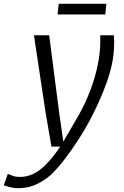

<svg xmlns="http://www.w3.org/2000/svg" viewBox="-118 -742 650 1007"><path d="M-24 245Q-42 245 -62 240.5Q-82 236 -98 230L-77 170Q-65.5 175 -50 180.5Q-34.5 186 -12 186Q22.5 186 55.8 170.5Q89 155 123.8 120Q158.5 85 198 27H152L122 -146L60 -557H140L193 -146L214 1Q230 -27 246.2 -54.2Q262.5 -81.5 278 -109Q315.5 -171.5 342.8 -236Q370 -300.5 386.2 -364.8Q402.5 -429 407 -491Q408 -504.5 408 -517Q408 -529.5 408 -557H479Q480.5 -539 480.8 -522.2Q481 -505.5 480 -491Q476.5 -405 440 -305Q403.5 -205 350 -105Q325 -59 292.5 -8.5Q260 42 225 88Q190 134 157 167Q126.5 197.5 80.2 221.2Q34 245 -24 245ZM434 -666H184L190 -722H440Z"/></svg>

Font: Merriweather Sans Variable Regular
Style: Italic
Weight: 300
Italic angle: -8°
Designer: Eben Sorkin
Foundry: Eben Sorkin
Version: Version 2.001